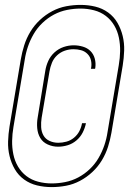

<svg xmlns="http://www.w3.org/2000/svg" viewBox="-20 -732 540 784"><path d="M191 32Q160 32 131 25Q102 18 78.5 1Q55 -16 40.5 -41Q26 -66 19 -95Q12 -124 13 -154.5Q14 -185 19 -216L65 -490Q70 -519 79 -547.5Q88 -576 104 -602.5Q120 -629 143 -650.5Q166 -672 193.5 -686.5Q221 -701 250.5 -706.5Q280 -712 309 -712Q340 -712 369 -705Q398 -698 421.5 -681Q445 -664 459.5 -639Q474 -614 481 -585Q488 -556 487 -525.5Q486 -495 481 -464L435 -190Q430 -161 421 -132.5Q412 -104 396 -77.5Q380 -51 357 -29.5Q334 -8 306.5 6.5Q279 21 249.5 26.5Q220 32 191 32ZM191 17Q218 17 246 11.5Q274 6 299.5 -7.5Q325 -21 346.5 -41.5Q368 -62 382.5 -87Q397 -112 406 -138.5Q415 -165 419 -192L465 -466Q470 -495 470.5 -523Q471 -551 465.5 -578Q460 -605 446.5 -628Q433 -651 412 -667Q391 -683 364 -690Q337 -697 309 -697Q282 -697 254 -691.5Q226 -686 200.5 -672.5Q175 -659 153.5 -638.5Q132 -618 117.5 -593Q103 -568 94 -541.5Q85 -515 81 -488L35 -214Q30 -185 29.5 -157Q29 -129 34.5 -102Q40 -75 53.5 -52Q67 -29 88 -13Q109 3 136 10Q163 17 191 17ZM217 -133Q195 -133 175 -142Q155 -151 144.5 -168.5Q134 -186 132 -208.5Q130 -231 134 -253L165 -443Q168 -463 177 -483Q186 -503 202.5 -518Q219 -533 239.5 -540Q260 -547 281 -547Q300 -547 318.5 -541.5Q337 -536 349.5 -523.5Q362 -511 367 -492.5Q372 -474 369 -454L368 -451H351L352 -454Q355 -470 351.5 -485.5Q348 -501 337 -512Q326 -523 311 -527Q296 -531 280 -531Q262 -531 244.5 -525Q227 -519 213 -506Q199 -493 192 -475.5Q185 -458 182 -440L150 -251Q147 -232 148 -213Q149 -194 157.5 -179Q166 -164 182.5 -156.5Q199 -149 218 -149Q234 -149 251 -153.5Q268 -158 282 -169.5Q296 -181 304 -196.5Q312 -212 315 -229H331Q327 -209 317.5 -190.5Q308 -172 292 -158.5Q276 -145 256.5 -139Q237 -133 217 -133Z"/></svg>

Font: Iosevka Thin Oblique
Style: Regular
Weight: 100
Italic angle: -9°
Monospace: yes
Designer: Belleve Invis
Foundry: Belleve Invis
Version: Version 32.5.0; ttfautohint (v1.8.4)